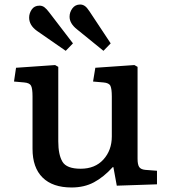

<svg xmlns="http://www.w3.org/2000/svg" viewBox="-20 -816 756 850"><path d="M297 14Q213 14 168.5 -30Q124 -74 124 -157V-389Q124 -424 117.5 -436.5Q111 -449 87 -451L42 -455L51 -516L224 -528L238 -520V-190Q238 -131 256.5 -100Q275 -69 337 -69Q401 -69 438 -110Q475 -151 475 -212V-389Q475 -422 469 -435.5Q463 -449 438 -451L392 -455L402 -516L575 -528L589 -520V-113Q589 -88 596 -77Q603 -66 623 -64L675 -60V0L497 6L482 -76H479Q439 -32 396 -9Q353 14 297 14ZM438 -591 321 -686Q288 -712 288 -742Q288 -762 300.5 -779Q313 -796 335 -796Q346 -796 355.5 -789.5Q365 -783 376 -766L470 -624ZM271 -591 144 -679Q109 -704 109 -738Q109 -757 120.5 -774Q132 -791 155 -791Q167 -791 176.5 -784Q186 -777 198 -761L303 -624Z"/></svg>

Font: Literata 7pt Medium
Style: Regular
Weight: 500
Designer: Latin by Veronika Burian and Jose Scaglione. Greek by Irene Vlachou. Cyrillic by Vera Evstafieva.
Foundry: TypeTogether
Version: Version 3.002